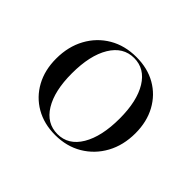

<svg xmlns="http://www.w3.org/2000/svg" viewBox="-104 -581 746 746"><g transform="rotate(45 268.5 -208.0)"><path d="M263.7 11.3Q202.4 11.3 155.6 -15.7Q108.9 -42.7 82.7 -90.7Q56.5 -138.7 56.5 -201.6Q56.5 -267.7 84.3 -318.5Q112.1 -369.4 160.9 -398Q209.7 -426.6 273.4 -426.6Q334.7 -426.6 381 -400Q427.4 -373.4 453.6 -325.4Q479.8 -277.4 479.8 -214.5Q479.8 -148.4 452 -97.6Q424.2 -46.8 375.4 -17.7Q326.6 11.3 263.7 11.3ZM267.7 2.4Q327.4 2.4 361.7 -55.2Q396 -112.9 396 -211.3Q396 -307.3 362.1 -362.5Q328.2 -417.7 269.4 -417.7Q209.7 -417.7 175 -360.5Q140.3 -303.2 140.3 -204Q140.3 -108.1 174.2 -52.8Q208.1 2.4 267.7 2.4Z"/></g></svg>

Font: Playfair 144pt
Style: Regular
Weight: 400
Designer: Claus Eggers Sørensen
Foundry: Claus Eggers Sørensen
Version: Version 2.001;gftools[0.9.30]